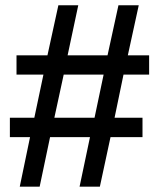

<svg xmlns="http://www.w3.org/2000/svg" viewBox="-20 -701 596 721"><path d="M168 -186 128.9 0H54.2L92.8 -186H17.1V-258.8H108.9L143.1 -420.9H42V-493.2H158.2L199.2 -681.2H273.9L233.9 -493.2H383.8L424.8 -681.2H501L460 -493.2H540V-420.9H443.8L410.2 -258.8H515.1V-186H395L355 0H278.8L317.9 -186ZM184.1 -258.8H335L369.1 -420.9H219.2Z"/></svg>

Font: Arimo
Style: Bold
Weight: 700
Designer: Steve Matteson
Foundry: Monotype Imaging Inc.
Version: Version 1.33